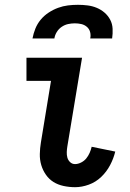

<svg xmlns="http://www.w3.org/2000/svg" viewBox="-20 -770 540 798"><path d="M292 8Q268 8 244.5 3Q221 -2 202.5 -13.5Q184 -25 171 -43.5Q158 -62 151.5 -84Q145 -106 145.5 -130Q146 -154 150 -178L192 -434H90V-530H321L260 -162Q258 -150 257.5 -138Q257 -126 260 -115Q263 -104 271.5 -96Q280 -88 292 -88Q304 -88 317 -94.5Q330 -101 338.5 -111.5Q347 -122 352.5 -134.5Q358 -147 361 -160L459 -140Q452 -111 437.5 -83.5Q423 -56 400.5 -34.5Q378 -13 349 -2.5Q320 8 292 8ZM115 -610Q119 -631 127 -651Q135 -671 149 -688Q163 -705 182 -717.5Q201 -730 221.5 -737.5Q242 -745 262.5 -747.5Q283 -750 304 -750Q324 -750 344 -747.5Q364 -745 382 -737.5Q400 -730 414.5 -717.5Q429 -705 438 -688Q447 -671 448 -650.5Q449 -630 446 -610H355Q358 -624 354.5 -637Q351 -650 341 -658.5Q331 -667 318 -670Q305 -673 291 -673Q277 -673 263 -670Q249 -667 236.5 -658.5Q224 -650 216 -637Q208 -624 206 -610Z"/></svg>

Font: Iosevka Slab
Style: Bold Italic
Weight: 700
Italic angle: -9°
Monospace: yes
Designer: Belleve Invis
Foundry: Belleve Invis
Version: Version 11.1.0; ttfautohint (v1.8.3)